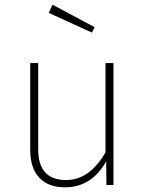

<svg xmlns="http://www.w3.org/2000/svg" viewBox="-20 -789 617 819"><path d="M204 -769 384 -673 372 -650 188 -734ZM464 -520V0H434L433 -101Q371 10 257 10Q186 10 147.5 -31Q109 -72 109 -149V-520H143V-152Q143 -21 262 -21Q362 -21 430 -139V-520Z"/></svg>

Font: Fira Sans UltraLight
Style: Regular
Weight: 200
Designer: Carrois Corporate & Edenspiekermann AG
Foundry: Carrois Corporate GbR & Edenspiekermann AG
Version: Version 4.106;PS 004.106;hotconv 1.0.70;makeotf.lib2.5.58329